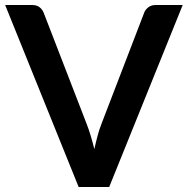

<svg xmlns="http://www.w3.org/2000/svg" viewBox="-26 -743 746 763"><path d="M700 -723 408 0H286.5L-5.5 -723H102.5Q120 -723 131 -714.5Q142 -706 147.5 -692.5L318 -251.5Q326.5 -230 334.2 -204.2Q342 -178.5 349 -150.5Q355 -178.5 362 -204.2Q369 -230 377.5 -251.5L547 -692.5Q551 -704 562.8 -713.5Q574.5 -723 591.5 -723Z"/></svg>

Font: LatoLatin
Style: Bold
Weight: 700
Designer: Lukasz Dziedzic with Adam Twardoch and Botio Nikoltchev
Foundry: tyPoland Lukasz Dziedzic
Version: Version 2.015; 2015-08-06; http://www.latofonts.com/